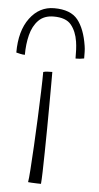

<svg xmlns="http://www.w3.org/2000/svg" viewBox="-70 -771 414 805"><g transform="rotate(5 137.0 -368.0)"><path d="M134 1.5Q130 1.5 117.8 1.2Q105.5 1 93.8 0.2Q82 -0.5 79.5 -1Q82 -14 84.8 -55.5Q87.5 -97 90.8 -154Q94 -211 96.5 -271.5Q99 -332 100.8 -384Q102.5 -436 102.5 -466.5Q109 -469 121.2 -469.5Q133.5 -470 140.5 -470Q140.5 -453 140.5 -416Q140.5 -379 140.2 -331Q140 -283 139.5 -231.5Q139 -180 138.2 -132.5Q137.5 -85 136.5 -49.5Q135.5 -14 134 1.5ZM-17 -538Q-17 -629.5 23 -683.2Q63 -737 125.5 -737Q194.5 -737 224.8 -699.2Q255 -661.5 266 -590.5Q268 -578.5 268.2 -565.5Q268.5 -552.5 268.5 -538Q258.5 -536 250.5 -535.2Q242.5 -534.5 232.5 -534.5Q232.5 -553.5 231.8 -571.5Q231 -589.5 228.5 -605.5Q222 -648 200 -675Q178 -702 126.5 -702Q86 -702 62.5 -678Q39 -654 29.2 -615.2Q19.5 -576.5 19.5 -531.5Q11 -531.5 0.5 -533.8Q-10 -536 -17 -538Z"/></g></svg>

Font: Grandstander Thin
Style: Regular
Weight: 100
Designer: Tyler Finck
Foundry: Etcetera Type Co
Version: Version 1.200; ttfautohint (v1.8.3)